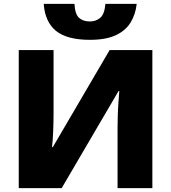

<svg xmlns="http://www.w3.org/2000/svg" viewBox="-20 -973 885 993"><path d="M687 -953Q681 -898 655 -856Q629 -814 578 -790.5Q527 -767 445 -767Q327 -767 270 -813Q213 -859 206 -953H365Q368 -900 388.5 -881Q409 -862 445 -862Q477 -862 499 -881.5Q521 -901 525 -953ZM77 -714H257V-387Q257 -343 255 -293.5Q253 -244 249 -212H253L547 -714H768V0H588V-309Q588 -336 589 -371.5Q590 -407 592.5 -442Q595 -477 597 -502H593L299 0H77Z"/></svg>

Font: Noto Sans Black
Style: Regular
Weight: 900
Designer: Monotype Design Team
Foundry: Monotype Imaging Inc.
Version: Version 2.007